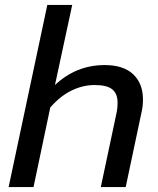

<svg xmlns="http://www.w3.org/2000/svg" viewBox="-20 -759 640 779"><path d="M172 -739H273L203 -414Q289 -495 405 -495Q481 -495 520.5 -457.5Q560 -420 560 -356Q560 -328 555 -307L490 0H389L452 -297Q457 -318 457 -343Q457 -379 435.5 -396.5Q414 -414 364 -414Q316 -414 270 -391.5Q224 -369 184 -323L116 0H15Z"/></svg>

Font: Prompt
Style: Italic
Weight: 400
Italic angle: -12°
Designer: Katatrad Team
Foundry: CadsonDemak
Version: Version 1.001